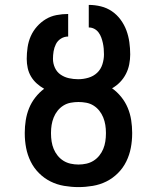

<svg xmlns="http://www.w3.org/2000/svg" viewBox="-20 -755 640 783"><path d="M300 8Q271 8 241.5 3Q212 -2 186 -15Q160 -28 139 -49Q118 -70 105 -96.5Q92 -123 86.5 -152Q81 -181 81 -210V-214Q81 -239 85 -264.5Q89 -290 98.5 -313.5Q108 -337 124 -357.5Q140 -378 160 -393Q144 -402 130 -414.5Q116 -427 106.5 -443Q97 -459 93 -477.5Q89 -496 89 -515Q89 -538 92.5 -562Q96 -586 105.5 -607.5Q115 -629 131 -647Q147 -665 167 -677Q187 -689 210.5 -693.5Q234 -698 258 -698V-606Q242 -606 228.5 -597.5Q215 -589 208 -575Q201 -561 198.5 -545.5Q196 -530 196 -515Q196 -496 204 -478.5Q212 -461 227.5 -450.5Q243 -440 261.5 -436Q280 -432 298 -432H300Q320 -432 340.5 -438Q361 -444 376 -458Q391 -472 397.5 -492.5Q404 -513 404 -533Q404 -545 403 -556.5Q402 -568 399.5 -579.5Q397 -591 393 -602Q389 -613 382 -622.5Q375 -632 364.5 -637.5Q354 -643 342 -643V-735Q367 -735 391.5 -729Q416 -723 436.5 -709Q457 -695 472 -674.5Q487 -654 495.5 -631Q504 -608 507.5 -583Q511 -558 511 -533Q511 -513 507 -492.5Q503 -472 493.5 -453.5Q484 -435 469.5 -420Q455 -405 437 -395Q458 -380 474.5 -359.5Q491 -339 501 -315Q511 -291 515 -265Q519 -239 519 -214V-210Q519 -181 513.5 -152Q508 -123 495 -96.5Q482 -70 461 -49Q440 -28 414 -15Q388 -2 358.5 3Q329 8 300 8ZM300 -84Q316 -84 332 -87.5Q348 -91 361.5 -99.5Q375 -108 385 -120.5Q395 -133 401 -147.5Q407 -162 409.5 -178Q412 -194 412 -210V-214Q412 -230 409.5 -245.5Q407 -261 401 -276Q395 -291 385 -303.5Q375 -316 361.5 -324.5Q348 -333 332 -336Q316 -339 300 -339Q284 -339 268 -336Q252 -333 238.5 -324.5Q225 -316 215 -303.5Q205 -291 199 -276Q193 -261 190.5 -245.5Q188 -230 188 -214V-210Q188 -194 190.5 -178Q193 -162 199 -147.5Q205 -133 215 -120.5Q225 -108 238.5 -99.5Q252 -91 268 -87.5Q284 -84 300 -84Z"/></svg>

Font: Iosevka Etoile Semibold
Style: Regular
Weight: 600
Designer: Belleve Invis
Foundry: Belleve Invis
Version: Version 22.1.2; ttfautohint (v1.8.4)